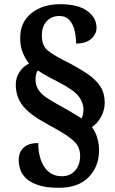

<svg xmlns="http://www.w3.org/2000/svg" viewBox="-20 -780 549 913"><path d="M260 113Q200 113 162.5 100.5Q125 88 104.5 68.5Q84 49 76.5 26Q69 3 69 -19Q69 -57 93 -78.5Q117 -100 162 -100Q162 -30 191 14Q220 58 275 58Q314 58 337.5 31Q361 4 361 -39Q361 -66 349.5 -86.5Q338 -107 304 -131Q270 -155 203 -191Q123 -234 89 -276.5Q55 -319 55 -378Q55 -411 72.5 -437.5Q90 -464 118 -478Q103 -496 89.5 -526.5Q76 -557 76 -599Q76 -675 129.5 -717.5Q183 -760 266 -760Q351 -760 395 -728Q439 -696 439 -648Q439 -618 414 -595.5Q389 -573 342 -573Q342 -601 335.5 -631.5Q329 -662 311.5 -683Q294 -704 262 -704Q226 -704 202.5 -679.5Q179 -655 179 -611Q179 -564 205 -542Q231 -520 276 -497Q348 -461 392.5 -431Q437 -401 457.5 -368.5Q478 -336 478 -292Q478 -256 460 -223.5Q442 -191 417 -176Q433 -155 442 -126Q451 -97 451 -66Q451 12 401.5 62.5Q352 113 260 113ZM368 -217Q371 -223 374 -234Q377 -245 377 -258Q377 -292 354.5 -321.5Q332 -351 265 -386Q236 -401 209 -415.5Q182 -430 160 -445Q154 -438 151.5 -426.5Q149 -415 149 -403Q149 -376 161 -355.5Q173 -335 201.5 -315.5Q230 -296 279 -270Q311 -252 331.5 -239.5Q352 -227 368 -217Z"/></svg>

Font: Noto Serif Thai SemiCondensed ExtraBold
Style: Regular
Weight: 800
Width: 4
Designer: Monotype Design Team
Foundry: Monotype Imaging Inc.
Version: Version 2.002; ttfautohint (v1.8.4.7-5d5b)